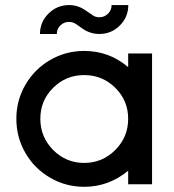

<svg xmlns="http://www.w3.org/2000/svg" viewBox="-20 -716 676 746"><path d="M301.8 -604 275.4 -622.6Q262.7 -630.9 248.5 -630.9Q228.5 -630.9 214.6 -617.2Q200.7 -603.5 200.7 -584H135.3Q135.3 -630.4 168.5 -663.3Q201.7 -696.3 248.5 -696.3Q283.2 -696.3 313 -675.3L339.4 -657.2Q350.6 -648.9 366.2 -648.9Q385.7 -648.9 399.7 -662.8Q413.6 -676.8 413.6 -696.3H478.5Q478.5 -649.9 445.6 -616.9Q412.6 -584 366.2 -584Q331.1 -584 301.8 -604ZM478 0V-52.7Q402.8 9.8 307.1 9.8Q235.4 9.8 174.6 -25.6Q113.8 -61 78.6 -121.8Q43.5 -182.6 43.5 -254.4Q43.5 -325.7 78.6 -386.5Q113.8 -447.3 174.6 -482.7Q235.4 -518.1 307.1 -518.1Q404.3 -518.1 478 -455.1V-508.3H570.8V0ZM428 -133.3Q478 -183.6 478 -254.4Q478 -325.2 428 -374.8Q377.9 -424.3 307.1 -424.3Q236.3 -424.3 186.5 -374.8Q136.7 -325.2 136.7 -254.4Q136.7 -183.6 186.5 -133.3Q236.3 -83 307.1 -83Q377.9 -83 428 -133.3Z"/></svg>

Font: Basically A Sans Serif Medium
Style: Regular
Weight: 500
Designer: Hyung-Suk Kim
Foundry: Mental Design
Version: 1.000